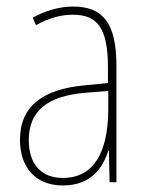

<svg xmlns="http://www.w3.org/2000/svg" viewBox="-20 -557 450 587"><path d="M203 -537C162 -537 118 -524 80 -503L90 -480C133 -504 170 -512 203 -512C278 -512 310 -471 310 -351V-303L237 -296C113 -284 41 -234 41 -129C41 -53 82 10 172 10C258 10 294 -43 311 -96H313L315 0H336V-356C336 -486 295 -537 203 -537ZM237 -273 311 -279V-220C310 -98 271 -13 172 -13C106 -13 68 -55 68 -129C68 -219 127 -263 237 -273Z"/></svg>

Font: Noto Sans Myanmar UI Condensed Thin
Style: Regular
Weight: 100
Width: 3
Designer: Monotype Design Team
Foundry: Monotype Imaging Inc.
Version: Version 2.103